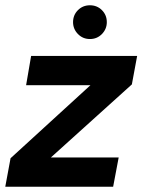

<svg xmlns="http://www.w3.org/2000/svg" viewBox="-34 -708 540 728"><path d="M-14 0 6 -108 309 -385H65L84 -496H486L466 -388L159 -111H416L395 0ZM307 -560Q280 -560 261.5 -579Q243 -598 243 -624Q243 -651 261.5 -669.5Q280 -688 307 -688Q334 -688 352.5 -669.5Q371 -651 371 -624Q371 -598 352.5 -579Q334 -560 307 -560Z"/></svg>

Font: DM Sans 28pt
Style: Bold Italic
Weight: 700
Italic angle: -10°
Version: Version 4.004;gftools[0.9.30]